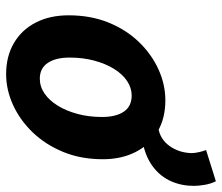

<svg xmlns="http://www.w3.org/2000/svg" viewBox="-69 -644 725 627"><g transform="rotate(90 293.5 -330.5)"><path d="M454 -436 398 -485Q435 -491 457 -522Q479 -553 480 -594Q480 -603 477 -617Q474 -631 470 -641L572 -673Q580 -657 583.5 -637Q587 -617 587 -601Q587 -561 572 -527Q557 -493 527 -469.5Q497 -446 454 -436ZM222 12Q164 12 120.5 -13.5Q77 -39 53.5 -85Q30 -131 30 -192Q30 -264 53.5 -322Q77 -380 117 -421.5Q157 -463 206.5 -485.5Q256 -508 308 -508Q366 -508 409 -483Q452 -458 476 -411.5Q500 -365 500 -304Q500 -232 476 -174Q452 -116 412 -74.5Q372 -33 322.5 -10.5Q273 12 222 12ZM237 -98Q263 -98 285.5 -113.5Q308 -129 325 -156.5Q342 -184 352 -221Q362 -258 362 -301Q362 -347 344.5 -372.5Q327 -398 292 -398Q267 -398 244.5 -383Q222 -368 205 -340.5Q188 -313 178 -276Q168 -239 168 -195Q168 -150 185.5 -124Q203 -98 237 -98Z"/></g></svg>

Font: Source Sans 3
Style: Bold Italic
Weight: 700
Italic angle: -11°
Designer: Paul D. Hunt
Foundry: Adobe
Version: Version 3.052;hotconv 1.1.0;makeotfexe 2.6.0